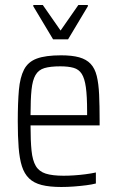

<svg xmlns="http://www.w3.org/2000/svg" viewBox="-20 -739 469 767"><path d="M225 8Q178 8 146.5 0Q115 -8 96 -26.5Q77 -45 67.5 -75Q58 -105 54.5 -149.5Q51 -194 51 -254Q51 -329 55.5 -379.5Q60 -430 76 -461Q92 -492 127 -505Q162 -518 224 -518Q268 -518 296.5 -510Q325 -502 342 -484Q359 -466 366.5 -435.5Q374 -405 376 -360.5Q378 -316 378 -256V-238H102Q102 -176 106 -137Q110 -98 123 -76Q136 -54 162.5 -45.5Q189 -37 234 -37Q254 -37 276.5 -38.5Q299 -40 322 -43Q345 -46 363 -50V-6Q348 -2 325 1Q302 4 276 6Q250 8 225 8ZM328 -259V-294Q328 -355 323 -390.5Q318 -426 306.5 -444Q295 -462 274 -468Q253 -474 221 -474Q181 -474 157.5 -467Q134 -460 122 -439.5Q110 -419 106 -381Q102 -343 102 -279H347ZM192 -582 113 -714V-719H151L222 -617L293 -719H331V-714L252 -582Z"/></svg>

Font: Saira Condensed Light
Style: Regular
Weight: 300
Width: 3
Designer: Hector Gatti with collaboration of the Omnibus-Type team
Foundry: Omnibus-Type
Version: Version 1.101